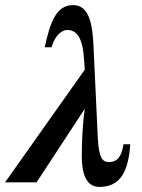

<svg xmlns="http://www.w3.org/2000/svg" viewBox="-54 -718 558 756"><path d="M432 -150C423 -81 389 -80 375 -80C351 -80 335 -93 331 -177L314 -540C310 -625 296 -698 234 -698C163 -698 142 -620 122 -532H149C164 -584 193 -600 211 -600C244 -600 270 -575 276 -495L280 -444L-34 0H90L280 -290C272 -240 268 -165 268 -102C268 -36 285 18 337 18C419 18 451 -40 459 -150Z"/></svg>

Font: XITS
Style: Bold Italic
Weight: 700
Italic angle: -16.33°
Designer: MicroPress Inc., with final additions and corrections provided by Coen Hoffman, Elsevier (retired)
Version: Version 1.105